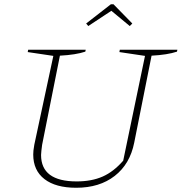

<svg xmlns="http://www.w3.org/2000/svg" viewBox="-20 -879 858 907"><path d="M340 8Q243 8 190 -33Q137 -74 137 -149Q137 -157 138 -168Q139 -179 142 -195L232 -615L111 -633L113 -644H385L383 -635Q338 -620 263 -616L179 -195Q177 -179 175.5 -167Q174 -155 174 -147Q174 -22 342 -22Q413 -22 465 -45Q517 -68 562 -120L665 -615L544 -633L546 -644H818L816 -635Q771 -620 696 -616L614 -205Q594 -104 522 -48Q450 8 340 8ZM516 -859 605 -768 593 -756 506 -828 397 -756 387 -768 504 -859Z"/></svg>

Font: Piazzolla SC Thin
Style: Italic
Weight: 100
Italic angle: -11.3°
Designer: Juan Pablo del Peral
Foundry: Huerta Tipografica
Version: Version 1.330